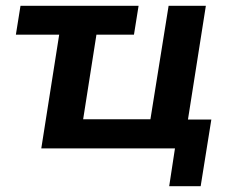

<svg xmlns="http://www.w3.org/2000/svg" viewBox="-20 -514 803 665"><path d="M566 131 586 0H123L185 -394H35L51 -494H460L444 -394H314L268 -101H501L564 -494H693L631 -100H712L675 131Z"/></svg>

Font: Nunito Sans 10pt
Style: Bold Italic
Weight: 700
Italic angle: -9°
Designer: Vernon Adams
Foundry: Vernon Adams
Version: Version 3.101;gftools[0.9.27]